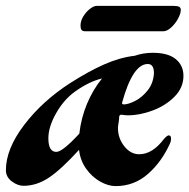

<svg xmlns="http://www.w3.org/2000/svg" viewBox="-45 -616 642 651"><path d="M366 -227Q359 -227 359 -218Q359 -211 357 -199.5Q355 -188 355 -182Q355 -147 376.5 -120Q398 -93 427 -93Q472 -93 511 -145Q522 -157 527 -157Q535 -157 535 -146Q535 -137 532 -131Q504 -68 457 -26.5Q410 15 347 15Q322 15 294.5 -0.5Q267 -16 247 -44Q227 -72 223 -108Q162 -41 120.5 -13.5Q79 14 35 14Q15 14 -5 -1Q-25 -16 -25 -39Q-25 -111 37 -192.5Q99 -274 194 -335Q255 -374 308 -397.5Q361 -421 412 -427Q441 -437 473 -437Q525 -437 551 -415.5Q577 -394 577 -359Q577 -319 547 -288.5Q517 -258 473 -241.5Q429 -225 389 -225Q381 -225 367 -227ZM456 -399Q405 -399 369 -268Q368 -262 375 -262Q390 -262 413.5 -274Q437 -286 456 -310Q475 -334 477 -368Q477 -399 456 -399ZM301 -350Q258 -340 210 -306Q172 -279 145.5 -232.5Q119 -186 119 -147Q119 -101 146 -101Q167 -101 224 -163Q230 -216 250 -264Q270 -312 301 -350ZM228 -529Q228 -545 237.5 -560.5Q247 -576 260 -586Q273 -596 283 -596H544Q557 -596 562.5 -593Q568 -590 568 -582Q568 -570 558.5 -552.5Q549 -535 535 -522.5Q521 -510 509 -510H244Q235 -510 231.5 -514.5Q228 -519 228 -529Z"/></svg>

Font: EB Garamond ExtraBold
Style: Italic
Weight: 800
Italic angle: -17.2°
Designer: Georg Duffner and Octavio Pardo
Foundry: Georg Duffner
Version: Version 1.000